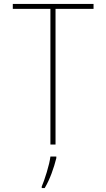

<svg xmlns="http://www.w3.org/2000/svg" viewBox="-20 -734 540 975"><path d="M262 0V-689H455V-714H45V-689H236V0ZM207 221Q227 187 242 146.5Q257 106 266 69V61H236Q232 93 217.5 140.5Q203 188 192 213V221Z"/></svg>

Font: Noto Sans Mono UI Condensed Thin
Style: Regular
Weight: 250
Width: 3
Designer: Monotype Design team
Foundry: Monotype Imaging Inc.
Version: 1.000